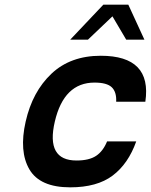

<svg xmlns="http://www.w3.org/2000/svg" viewBox="-20 -779 646 823"><path d="M385 -425Q254 -425 215 -258Q176 -91 308 -91Q362 -91 392 -111Q422 -131 439 -173H564Q530 -77 463 -26.5Q396 24 281 24Q151 24 106 -53Q61 -130 90 -258Q119 -386 200.5 -463Q282 -540 412 -540Q632 -540 603 -343H478Q480 -385 459 -405Q438 -425 385 -425ZM423 -759H530L599 -609H521L462 -709L357 -609H281Z"/></svg>

Font: Miedinger
Style: Bold-Italic
Weight: 700
Italic angle: -13°
Version: Version 001.000